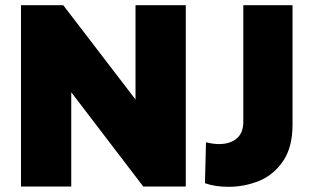

<svg xmlns="http://www.w3.org/2000/svg" viewBox="-20 -720 1203 741"><path d="M61 -700H224L503 -336V-700H697V0H533L255 -364V0H61ZM771 -13 775 -171Q802 -164 825 -164Q868 -164 893.5 -185.5Q919 -207 919 -250V-700H1109V-239Q1109 -151 1072 -97.5Q1035 -44 979 -21.5Q923 1 862 1Q810 1 771 -13Z"/></svg>

Font: Chess Sans ExtraBold
Style: Regular
Weight: 800
Designer: Wolf Bōese
Foundry: Wolf Bōese
Version: Version 7.223